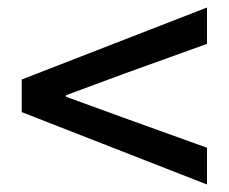

<svg xmlns="http://www.w3.org/2000/svg" viewBox="-20 -629 610 512"><path d="M532 -137 38 -330V-417L532 -609V-512L307 -431L156 -375V-371L307 -316L532 -235Z"/></svg>

Font: Noto Sans SC Medium
Style: Regular
Weight: 500
Designer: Ryoko NISHIZUKA  (kana, bopomofo & ideographs); Paul D. Hunt (Latin, Greek & Cyrillic); Sandoll Communications , Soo-you
Foundry: Adobe
Version: Version 2.004-H2;hotconv 1.0.118;makeotfexe 2.5.65603